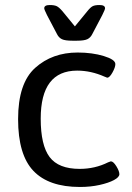

<svg xmlns="http://www.w3.org/2000/svg" viewBox="-20 -738 525 764"><path d="M52 -264Q52 -407 120 -468Q188 -529 289 -529Q347 -529 393 -515Q439 -501 439 -483Q439 -470 427.5 -449.5Q416 -429 407 -429Q405 -429 402.5 -430.5Q400 -432 396 -433Q342 -457 287 -457Q142 -457 142 -266Q142 -160 177.5 -113Q213 -66 297 -66Q358 -66 410 -92L421 -96Q431 -96 443 -76.5Q455 -57 455 -45Q455 -33 433.5 -21.5Q412 -10 376 -2Q340 6 298 6Q174 6 113 -58Q52 -122 52 -264ZM207 -602 167 -678Q156 -700 156 -705Q156 -718 178 -718Q196 -718 205.5 -713.5Q215 -709 228 -694L278 -633L328 -694Q340 -709 349 -713.5Q358 -718 376 -718Q398 -718 398 -705Q398 -700 387 -678L347 -602Q340 -588 327.5 -582Q315 -576 285 -576H269Q239 -576 226.5 -582Q214 -588 207 -602Z"/></svg>

Font: Asap-Regular
Style: Regular
Weight: 400
Designer: Pablo Cosgaya
Foundry: Omnibus-Type
Version: Version 2.000; ttfautohint (v1.8)